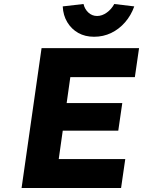

<svg xmlns="http://www.w3.org/2000/svg" viewBox="-20 -941 716 961"><path d="M88 0 188 -700H676L655 -555H332L274 -145H607L586 0ZM209 -287 229 -425H592L572 -287ZM451 -757Q406 -757 372 -776Q338 -795 317 -829.5Q296 -864 294 -909L398 -921Q404 -895 422.5 -878Q441 -861 466 -861Q491 -861 514.5 -878Q538 -895 552 -921L652 -909Q636 -864 606 -829.5Q576 -795 536.5 -776Q497 -757 451 -757Z"/></svg>

Font: Lexend
Style: Bold Italic
Weight: 700
Italic angle: -8.13011°
Designer: Bonnie Shaver-Troup, Thomas Jockin
Foundry: Lexend
Version: Version 1.007